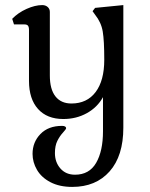

<svg xmlns="http://www.w3.org/2000/svg" viewBox="-20 -482 591 755"><path d="M108 123Q108 77 139 45Q170 13 224 13Q232 13 236 15.5Q240 18 240 22Q240 26 227.5 39.5Q215 53 205.5 72Q196 91 196 120Q196 156 217.5 180.5Q239 205 275 205Q331 205 358 158.5Q385 112 385 34V-100Q363 -60 321.5 -37Q280 -14 229 -14Q165 -14 129.5 -53.5Q94 -93 94 -164V-364Q94 -376 90 -381Q86 -386 76 -386H35L28 -408Q51 -432 84.5 -447Q118 -462 146 -462Q159 -462 167.5 -454.5Q176 -447 176 -435V-185Q176 -131 198 -103Q220 -75 261 -75Q322 -75 356 -120Q390 -165 390 -247Q390 -322 384 -358Q378 -394 354 -424L344 -438L354 -451L465 -462V20Q465 131 411 192Q357 253 264 253Q214 253 178.5 234.5Q143 216 125.5 186Q108 156 108 123Z"/></svg>

Font: Kurale
Style: Regular
Weight: 400
Designer: Eduardo Rodriguez Tunni
Foundry: Eduardo Rodriguez Tunni
Version: Version 2.000